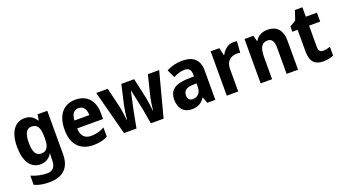

<svg xmlns="http://www.w3.org/2000/svg" viewBox="-63 -1322 3995 2222"><g transform="rotate(-20 1934.0 -211.0)"><path d="M234 -556C112 -556 41 -451 41 -271C41 -96 110 10 229 10C287 10 335 -12 372 -72H375C373 -52 371 -25 371 -1V9C371 96 335 134 264 134C202 134 136 120 72 92V206C129 231 187 240 254 240C426 240 513 152 513 -11V-546H393L382 -476H376C340 -533 293 -556 234 -556ZM277 -437C347 -437 378 -392 378 -273V-253C378 -144 344 -105 279 -105C215 -105 185 -159 185 -269C185 -383 215 -437 277 -437Z M862 -556C717 -556 626 -458 626 -269C626 -87 722 10 882 10C955 10 1008 -2 1058 -29V-142C1002 -112 952 -99 890 -99C814 -99 770 -147 768 -236H1087V-309C1087 -464 1002 -556 862 -556ZM862 -452C924 -452 953 -403 954 -333H770C774 -417 811 -452 862 -452Z M1556 -195 1590 0H1747L1891 -546H1752L1693 -307C1679 -254 1668 -166 1664 -132H1660C1659 -172 1645 -263 1638 -297L1583 -546H1425L1368 -297C1361 -263 1347 -172 1345 -132H1341C1336 -176 1326 -263 1313 -315L1257 -546H1116L1259 0H1413L1450 -195C1458 -235 1491 -384 1501 -431H1505C1514 -386 1548 -237 1556 -195Z M2175 -557C2106 -557 2037 -539 1982 -509L2028 -410C2077 -434 2121 -449 2167 -449C2216 -449 2244 -421 2244 -366V-340L2157 -337C2011 -332 1937 -279 1937 -163C1937 -56 1996 10 2091 10C2172 10 2213 -16 2254 -74H2258L2284 0H2384V-364C2384 -494 2310 -557 2175 -557ZM2193 -252 2244 -254V-206C2244 -137 2201 -97 2145 -97C2106 -97 2082 -115 2082 -162C2082 -215 2112 -249 2193 -252Z M2806 -556C2739 -556 2688 -509 2660 -455H2653L2632 -546H2525V0H2666V-278C2666 -375 2726 -418 2803 -418C2812 -418 2831 -416 2841 -413L2851 -552C2837 -555 2819 -556 2806 -556Z M3228 -556C3166 -556 3108 -533 3077 -477H3069L3051 -546H2942V0H3083V-260C3083 -381 3107 -439 3185 -439C3240 -439 3262 -399 3262 -321V0H3403V-358C3403 -493 3335 -556 3228 -556Z M3754 -107C3718 -107 3697 -126 3697 -166V-436H3834V-546H3697V-662H3605L3566 -546L3491 -501V-436H3556V-168C3556 -36 3616 10 3713 10C3762 10 3809 0 3840 -15V-123C3810 -113 3783 -107 3754 -107Z"/></g></svg>

Font: Noto Sans Telugu SemiCondensed
Style: Bold
Weight: 700
Width: 4
Designer: Jelle Bosma - Monotype Design Team
Foundry: Monotype Imaging Inc.
Version: Version 2.005